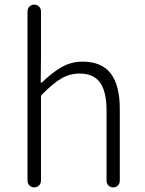

<svg xmlns="http://www.w3.org/2000/svg" viewBox="-20 -815 629 835"><path d="M99.6 -29.3V-765.6Q99.6 -778.3 108.4 -786.6Q117.2 -794.9 128.9 -794.9Q140.6 -794.9 149.4 -786.6Q158.2 -778.3 158.2 -765.6V-567.4L157.2 -458Q157.2 -456.1 159.2 -455.6Q161.1 -455.1 162.1 -456.1Q207 -500 248.5 -523.4Q290 -546.9 338.9 -546.9Q421.9 -546.9 461.4 -495.6Q501 -444.3 501 -340.8V-29.3Q501 -16.6 492.7 -8.3Q484.4 0 472.2 0Q460 0 451.7 -8.3Q443.4 -16.6 443.4 -29.3V-333Q443.4 -417 415 -456.1Q386.7 -495.1 326.2 -495.1Q283.2 -495.1 246.6 -473.6Q210 -452.1 163.1 -404.3Q158.2 -399.4 158.2 -391.6V-29.3Q158.2 -16.6 149.4 -8.3Q140.6 0 128.9 0Q117.2 0 108.4 -8.3Q99.6 -16.6 99.6 -29.3Z"/></svg>

Font: irohamaru Light
Style: Regular
Weight: 200
Designer: [Source Han Sans]
Ryoko NISHIZUKA  (kana & ideographs); Paul D. Hunt (Latin, Greek & Cyrillic); Wenlong ZHANG  (bopomofo
Version: Version 1.01